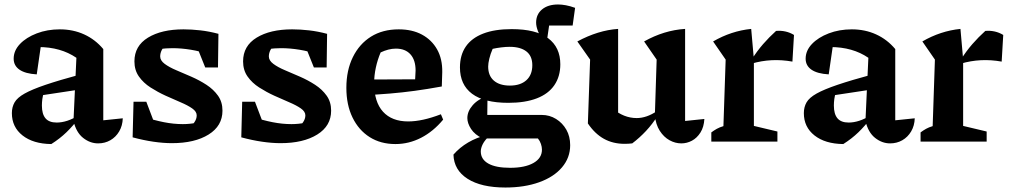

<svg xmlns="http://www.w3.org/2000/svg" viewBox="-20 -632 4509 857"><path d="M418 8Q382 8 351 -16.5Q320 -41 308 -92L321 -374Q251 -422 151 -422Q135 -422 119 -420Q103 -418 89 -415L166 -452L144 -300Q93 -303 67 -321Q41 -339 41 -370Q41 -406 69 -435.5Q97 -465 144 -483Q191 -501 247 -501Q306 -501 355.5 -478.5Q405 -456 441 -413V-95L528 -104Q527 -71 512 -45.5Q497 -20 472.5 -6Q448 8 418 8ZM209 11Q128 10 80.5 -27.5Q33 -65 33 -127Q33 -154 45 -175Q57 -196 90 -214.5Q123 -233 183.5 -253.5Q244 -274 340 -300V-233L135 -202L176 -220Q171 -205 169 -190Q167 -175 167 -161Q167 -123 183 -104Q199 -85 233 -85Q256 -85 280.5 -93Q305 -101 332 -118V-105Q306 -70 276.5 -41.5Q247 -13 209 11Z M747 7Q709 7 664.5 0.5Q620 -6 572 -19L623 -110Q669 -95 712 -86.5Q755 -78 796 -78Q811 -78 826.5 -79.5Q842 -81 857 -84L821 -59Q837 -71 847.5 -86Q858 -101 858 -117Q858 -134 838 -148Q818 -162 786 -175.5Q754 -189 719 -205Q684 -221 652 -241.5Q620 -262 600 -290.5Q580 -319 580 -358Q580 -427 640.5 -464Q701 -501 799 -501Q835 -501 874.5 -496.5Q914 -492 955 -481L921 -387Q875 -403 832 -410Q789 -417 750 -417Q736 -417 721 -416Q706 -415 690 -413L723 -432Q708 -421 701.5 -407.5Q695 -394 695 -380Q695 -362 715 -347Q735 -332 767 -318.5Q799 -305 834.5 -289.5Q870 -274 901.5 -253.5Q933 -233 953 -205Q973 -177 973 -138Q973 -70 911 -31.5Q849 7 747 7ZM572 -19 576 -178H633L693 -20ZM896 -331 835 -483 955 -481 953 -331Z M1232 7Q1194 7 1149.5 0.5Q1105 -6 1057 -19L1108 -110Q1154 -95 1197 -86.5Q1240 -78 1281 -78Q1296 -78 1311.5 -79.5Q1327 -81 1342 -84L1306 -59Q1322 -71 1332.5 -86Q1343 -101 1343 -117Q1343 -134 1323 -148Q1303 -162 1271 -175.5Q1239 -189 1204 -205Q1169 -221 1137 -241.5Q1105 -262 1085 -290.5Q1065 -319 1065 -358Q1065 -427 1125.5 -464Q1186 -501 1284 -501Q1320 -501 1359.5 -496.5Q1399 -492 1440 -481L1406 -387Q1360 -403 1317 -410Q1274 -417 1235 -417Q1221 -417 1206 -416Q1191 -415 1175 -413L1208 -432Q1193 -421 1186.5 -407.5Q1180 -394 1180 -380Q1180 -362 1200 -347Q1220 -332 1252 -318.5Q1284 -305 1319.5 -289.5Q1355 -274 1386.5 -253.5Q1418 -233 1438 -205Q1458 -177 1458 -138Q1458 -70 1396 -31.5Q1334 7 1232 7ZM1057 -19 1061 -178H1118L1178 -20ZM1381 -331 1320 -483 1440 -481 1438 -331Z M1745 11Q1679 11 1630 -20Q1581 -51 1553.5 -107.5Q1526 -164 1526 -240Q1526 -318 1555 -377Q1584 -436 1636 -468.5Q1688 -501 1760 -501Q1820 -501 1863.5 -477.5Q1907 -454 1931 -411.5Q1955 -369 1954 -310L1952 -246Q1886 -234 1830.5 -226.5Q1775 -219 1721 -214.5Q1667 -210 1606 -207L1607 -277L1833 -278L1835 -317Q1835 -364 1812 -389.5Q1789 -415 1747 -415Q1730 -415 1713 -410.5Q1696 -406 1679 -398Q1665 -365 1657.5 -330Q1650 -295 1650 -261Q1650 -177 1689.5 -133.5Q1729 -90 1802 -90Q1865 -90 1948 -122L1958 -98Q1914 -45 1859.5 -17Q1805 11 1745 11Z M2236 205Q2128 205 2067 166Q2006 127 2004 58Q2032 26 2069.5 4Q2107 -18 2152 -29H2168Q2144 -7 2135 11Q2126 29 2126 44Q2126 79 2159.5 98Q2193 117 2257 117Q2323 117 2361 95.5Q2399 74 2399 36Q2399 24 2394.5 10.5Q2390 -3 2381 -14H2134Q2099 -31 2082.5 -56.5Q2066 -82 2066 -105Q2066 -135 2090 -162.5Q2114 -190 2156 -203L2155 -119H2398Q2433 -119 2462 -101Q2491 -83 2508 -53Q2525 -23 2525 16Q2525 72 2488.5 115Q2452 158 2386.5 181.5Q2321 205 2236 205ZM2249 -173Q2141 -173 2087 -213.5Q2033 -254 2033 -331Q2033 -386 2059 -424Q2085 -462 2136.5 -482Q2188 -502 2264 -502Q2372 -502 2426.5 -461.5Q2481 -421 2481 -345Q2481 -291 2454.5 -252Q2428 -213 2376 -193Q2324 -173 2249 -173ZM2256 -250Q2303 -250 2329.5 -274Q2356 -298 2356 -341Q2356 -382 2329.5 -402.5Q2303 -423 2255 -423Q2238 -423 2217.5 -420.5Q2197 -418 2179 -414Q2169 -391 2164 -370Q2159 -349 2159 -335Q2159 -294 2184.5 -272Q2210 -250 2256 -250ZM2409 -449Q2390 -470 2381.5 -492Q2373 -514 2373 -531Q2373 -568 2399.5 -590Q2426 -612 2471 -612Q2487 -612 2506 -608.5Q2525 -605 2547 -597L2536 -518H2431L2421 -449Z M3038 -92 3124 -101Q3122 -65 3106.5 -40.5Q3091 -16 3068.5 -4Q3046 8 3021 8Q2994 8 2968.5 -6Q2943 -20 2925 -48Q2907 -76 2903 -117L2911 -366L2855 -447Q2944 -497 3038 -503ZM2802 8Q2793 9 2785 9.5Q2777 10 2768 10Q2716 10 2675.5 -12.5Q2635 -35 2604 -81L2714 -148Q2764 -105 2822 -105Q2866 -105 2912 -136L2916 -116Q2892 -78 2863.5 -47.5Q2835 -17 2802 8ZM2604 -81 2614 -366 2557 -447Q2650 -497 2739 -503V-94Z M3517 -357Q3423 -374 3335 -348V-366Q3359 -404 3386 -435Q3413 -466 3444 -494Q3465 -496 3485.5 -491.5Q3506 -487 3524 -476ZM3155 0V-41Q3167 -50 3179.5 -57Q3192 -64 3209 -69L3219 -366L3163 -447Q3244 -494 3333 -503L3345 -367V-70L3450 -45V0Z M3953 8Q3917 8 3886 -16.5Q3855 -41 3843 -92L3856 -374Q3786 -422 3686 -422Q3670 -422 3654 -420Q3638 -418 3624 -415L3701 -452L3679 -300Q3628 -303 3602 -321Q3576 -339 3576 -370Q3576 -406 3604 -435.5Q3632 -465 3679 -483Q3726 -501 3782 -501Q3841 -501 3890.5 -478.5Q3940 -456 3976 -413V-95L4063 -104Q4062 -71 4047 -45.5Q4032 -20 4007.5 -6Q3983 8 3953 8ZM3744 11Q3663 10 3615.5 -27.5Q3568 -65 3568 -127Q3568 -154 3580 -175Q3592 -196 3625 -214.5Q3658 -233 3718.5 -253.5Q3779 -274 3875 -300V-233L3670 -202L3711 -220Q3706 -205 3704 -190Q3702 -175 3702 -161Q3702 -123 3718 -104Q3734 -85 3768 -85Q3791 -85 3815.5 -93Q3840 -101 3867 -118V-105Q3841 -70 3811.5 -41.5Q3782 -13 3744 11Z M4451 -357Q4357 -374 4269 -348V-366Q4293 -404 4320 -435Q4347 -466 4378 -494Q4399 -496 4419.5 -491.5Q4440 -487 4458 -476ZM4089 0V-41Q4101 -50 4113.5 -57Q4126 -64 4143 -69L4153 -366L4097 -447Q4178 -494 4267 -503L4279 -367V-70L4384 -45V0Z"/></svg>

Font: Piazzolla 24pt
Style: Bold
Weight: 700
Designer: Juan Pablo del Peral
Foundry: Huerta Tipografica
Version: Version 2.005